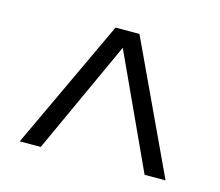

<svg xmlns="http://www.w3.org/2000/svg" viewBox="-67 -611 649 566"><g transform="rotate(15 257.5 -328.5)"><path d="M257 -475 99 -130H35L221 -527H294L480 -130H416Z"/></g></svg>

Font: Kalaa
Style: Regular
Weight: 400
Version: Version 1.20 June 5, 2016